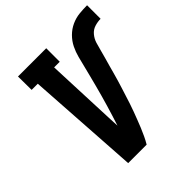

<svg xmlns="http://www.w3.org/2000/svg" viewBox="-201 -878 1014 1014"><g transform="rotate(-45 305.5 -371.5)"><path d="M175 0 134 -634H88L87 -735H298V-634H256L272 -245Q273 -229 273.5 -212.5Q274 -196 275 -180Q284 -208 293 -236.5Q302 -265 310.5 -294Q319 -323 327 -351.5Q335 -380 342.5 -409Q350 -438 357.5 -467Q365 -496 372 -524.5Q379 -553 386.5 -582Q394 -611 407.5 -638.5Q421 -666 443.5 -688.5Q466 -711 494.5 -724Q523 -737 553 -740Q583 -743 611 -743V-642Q589 -642 566.5 -635Q544 -628 528.5 -609.5Q513 -591 506 -568.5Q499 -546 493.5 -523.5Q488 -501 481.5 -479Q475 -457 469 -435Q463 -413 457 -391Q451 -369 444.5 -347Q438 -325 431 -303Q424 -281 417 -259Q410 -237 403 -215Q396 -193 387.5 -171Q379 -149 371 -127.5Q363 -106 354 -84.5Q345 -63 335 -41.5Q325 -20 313 0Z"/></g></svg>

Font: Iosevka Etoile
Style: Bold Italic
Weight: 700
Italic angle: -9°
Designer: Belleve Invis
Foundry: Belleve Invis
Version: Version 28.1.0; ttfautohint (v1.8.4)